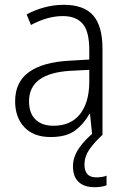

<svg xmlns="http://www.w3.org/2000/svg" viewBox="-20 -654 523 800"><path d="M246 -634Q329 -634 368 -590Q407 -546 407 -451V-93H364L355 -180H353Q329 -137 292.5 -110Q256 -83 191 -83Q120 -83 81.5 -124Q43 -165 43 -232Q43 -312 100.5 -353.5Q158 -395 268 -401L352 -406V-445Q352 -523 324.5 -555Q297 -587 242 -587Q209 -587 176 -577.5Q143 -568 109 -550L91 -594Q124 -612 164 -623Q204 -634 246 -634ZM274 -359Q101 -349 101 -232Q101 -182 128 -156Q155 -130 202 -130Q275 -130 313 -178Q351 -226 352 -310V-363ZM332 32Q332 85 381 85Q395 85 406 83Q417 81 424 78V118Q414 122 401.5 124Q389 126 373 126Q331 126 307.5 104Q284 82 284 39Q284 0 309.5 -37Q335 -74 375 -105L408 -93Q373 -61 352.5 -31.5Q332 -2 332 32Z"/></svg>

Font: Noto Sans Telugu UI SemiCondensed Light
Style: Regular
Weight: 300
Width: 4
Designer: Jelle Bosma - Monotype Design Team
Foundry: Monotype Imaging Inc.
Version: Version 2.005; ttfautohint (v1.8.4.7-5d5b)